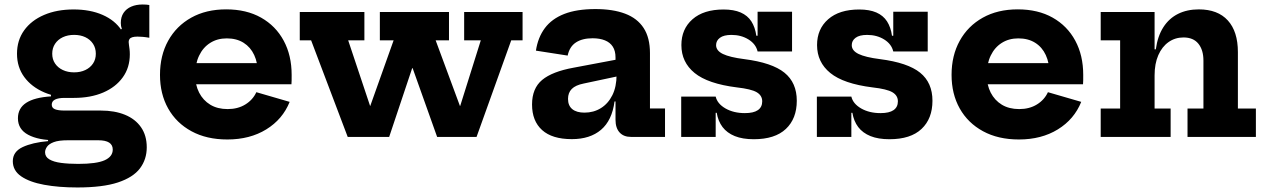

<svg xmlns="http://www.w3.org/2000/svg" viewBox="-20 -604 5577 847"><path d="M321.1 223Q238.8 223 174.5 211.1Q110.3 199.3 73.4 173.9Q36.5 148.5 36.5 107.1Q36.5 65.3 79.8 44.9Q123 24.6 192 18.6V3.8L279.5 14.8Q238.9 14.7 217.1 23Q195.4 31.3 187.1 43.7Q178.8 56.1 178.8 67.6Q178.8 87.7 197.6 98.9Q216.3 110.2 249.4 114.6Q282.4 119 325 119Q406 119 441.7 102.9Q477.4 86.8 477.4 55.8Q477.4 14.8 413.5 14.8H226.8Q149.7 14.8 104.4 -9.4Q59.1 -33.6 59.1 -82.1Q59.1 -126.5 95.4 -150.3Q131.8 -174.2 204.8 -178.8V-201.2L306.4 -172.1H264.8Q237.4 -172.1 222.9 -164.8Q208.3 -157.5 208.3 -142.3Q208.3 -127.8 222.6 -122.1Q236.9 -116.3 265.6 -116.3H424.8Q485.8 -116.3 531.3 -97.7Q576.9 -79 602.1 -42.7Q627.4 -6.3 627.4 45.9Q627.4 99 597.4 138.8Q567.5 178.5 500.3 200.8Q433.2 223 321.1 223ZM306.4 -172.1Q232.4 -172.1 175.8 -196.2Q119.2 -220.4 87.1 -264.1Q55 -307.8 55 -367Q55 -426.2 86.5 -470.1Q118.1 -514 174.4 -538.1Q230.6 -562.3 304.8 -562.3Q377.7 -562.3 432.4 -538.4Q487.1 -514.5 516 -470.6Q534.7 -447.2 543.7 -420.9Q552.7 -394.5 552.7 -364.4Q552.7 -305.9 521.6 -262.8Q490.6 -219.6 435.2 -195.8Q379.8 -172.1 306.4 -172.1ZM306.9 -284.8Q334.9 -284.8 356.5 -295.1Q378 -305.3 390.4 -323.8Q402.7 -342.2 402.7 -367Q402.7 -392 390.4 -410.8Q378 -429.6 356.5 -439.9Q334.9 -450.1 306.9 -450.1Q279 -450.1 257.2 -439.9Q235.4 -429.6 222.9 -410.8Q210.4 -392 210.4 -367Q210.4 -342.2 222.9 -323.8Q235.4 -305.3 257.2 -295.1Q279 -284.8 306.9 -284.8ZM552.7 -364.4 517.7 -423.3 490.3 -463.8 517.5 -476.3Q515.2 -482.5 514 -489.3Q512.9 -496.2 512.9 -502.6Q512.9 -529 525 -547.1Q537.1 -565.3 558.8 -574.7Q580.4 -584.2 609.6 -584.2Q618.2 -584.2 625.3 -583.6Q632.4 -583.1 638.7 -581.9V-437.4Q623.4 -440.2 610 -441.4Q596.5 -442.5 586.9 -442.5Q572.5 -442.5 563.8 -439.8Q555.1 -437.1 551.4 -431.7Q547.6 -426.3 547.6 -418.9Q547.6 -413.5 548.9 -405.7Q550.2 -397.8 551.4 -387.3Q552.7 -376.7 552.7 -364.4Z M983 11.3Q891.4 11.3 824.7 -25Q758 -61.2 721.9 -125.3Q685.8 -189.4 685.8 -273.8Q685.8 -359 721.8 -424.1Q757.9 -489.3 823.5 -526Q889 -562.7 977.8 -562.7Q1067.2 -562.7 1131.8 -526.2Q1196.4 -489.7 1231.5 -424.6Q1266.6 -359.6 1266.6 -273.7Q1266.6 -259.7 1266.5 -249.6Q1266.4 -239.5 1265.7 -232.2H1115.6Q1116.8 -243 1117.2 -254.5Q1117.5 -266.1 1117.5 -280.6Q1117.5 -326.6 1101.4 -361.2Q1085.4 -395.9 1054.6 -415.3Q1023.8 -434.7 980.3 -434.7Q938.6 -434.7 907.2 -414.7Q875.7 -394.8 858.4 -358.6Q841 -322.4 841 -273.8Q841 -229.6 858.4 -195.5Q875.8 -161.5 907.6 -142.1Q939.5 -122.8 984.2 -122.8Q1029.3 -122.8 1062.2 -143.1Q1095.2 -163.3 1110.9 -197.3L1257.8 -154.6Q1226.9 -77.7 1154.6 -33.2Q1082.4 11.3 983 11.3ZM782.3 -232.2V-325.4H1175.9L1192.6 -232.2Z M2027.6 -551.2H2285.3V-426H2235.2L2082.3 0H1908.4L1756.6 -426L1844 -303.1H1752L1839.4 -426L1696.8 0H1513.9L1352.5 -426H1302.4V-551.2H1587.5V-426H1516L1658.3 0L1565.5 -136.6H1658.5L1564.7 0L1716.4 -426H1655.7V-551.2H1960.7V-426H1901.9L2059.5 0L1959.8 -136.6H2052.8L1967.2 0L2101 -426H2027.6Z M2764.1 0Q2731 0 2713.2 -19.8Q2695.3 -39.5 2695.3 -75.7V-194.2L2706 -214.2L2700 -274.1L2695.3 -307.3V-350.8Q2695.3 -379.5 2683.3 -398.2Q2671.3 -416.9 2648.5 -426Q2625.8 -435.2 2594.1 -435.2Q2549 -435.2 2520.8 -416.8Q2492.5 -398.4 2484.2 -358.8L2344.2 -380.6Q2353 -438.9 2383.6 -480Q2414.2 -521 2469.2 -542.5Q2524.2 -564 2606.7 -564Q2683.9 -564 2737.6 -543.7Q2791.3 -523.5 2819.3 -480.6Q2847.3 -437.7 2847.3 -369.6V-125.5H2913.7V0ZM2502.5 9.8Q2415.9 9.8 2371.5 -30.2Q2327.1 -70.2 2327.1 -143Q2327.1 -214.2 2371.6 -251.3Q2416.1 -288.4 2510.9 -305.5L2723.6 -345.6V-271.4L2554.9 -235.5Q2519 -228.4 2502.4 -211.7Q2485.8 -195 2485.8 -167.7Q2485.8 -137.9 2504.7 -122.5Q2523.6 -107.1 2558.3 -107.1Q2598.7 -107.1 2630.8 -127Q2662.9 -146.9 2681.5 -184.2Q2700 -221.6 2700 -274.1L2725 -156.5H2691Q2680 -72.8 2631.5 -31.5Q2583 9.8 2502.5 9.8Z M3305.1 10.2Q3256 10.2 3221.6 -3.6Q3187.3 -17.5 3167.5 -43.5Q3147.8 -69.6 3141.8 -106.3H3119.1L3137.2 -177.9Q3144.5 -146.3 3180.4 -125.6Q3216.4 -105 3265.9 -105Q3304.4 -105 3323.4 -118.2Q3342.5 -131.5 3342.5 -156.9Q3342.5 -182.8 3318.2 -197.1Q3294 -211.3 3231 -218.4Q3102.4 -234.5 3044.2 -282.1Q2985.9 -329.6 2985.9 -405.1Q2985.9 -476 3034.9 -519Q3083.9 -562.1 3171.9 -562.1Q3217 -562.1 3247.5 -548.9Q3277.9 -535.6 3294.6 -509.7Q3311.3 -483.7 3316.5 -446.3H3339.3L3322.1 -377Q3314.4 -409.8 3282 -429.9Q3249.6 -450 3206.9 -450Q3172.8 -450 3155.9 -437.3Q3139 -424.7 3139 -404.8Q3139 -380.5 3169.1 -365.9Q3199.3 -351.3 3263.2 -343.2Q3386 -327.5 3440.5 -283.4Q3495 -239.3 3495 -159.5Q3495 -80.7 3446.9 -35.3Q3398.8 10.2 3305.1 10.2ZM2985.1 0V-177.9H3137.2V0ZM3322.1 -377V-552.3H3474.1V-377Z M3903.6 10.2Q3854.5 10.2 3820.1 -3.6Q3785.8 -17.5 3766 -43.5Q3746.3 -69.6 3740.3 -106.3H3717.6L3735.7 -177.9Q3743 -146.3 3778.9 -125.6Q3814.9 -105 3864.4 -105Q3902.9 -105 3921.9 -118.2Q3941 -131.5 3941 -156.9Q3941 -182.8 3916.7 -197.1Q3892.5 -211.3 3829.5 -218.4Q3700.9 -234.5 3642.7 -282.1Q3584.4 -329.6 3584.4 -405.1Q3584.4 -476 3633.4 -519Q3682.4 -562.1 3770.4 -562.1Q3815.5 -562.1 3846 -548.9Q3876.4 -535.6 3893.1 -509.7Q3909.8 -483.7 3915 -446.3H3937.8L3920.6 -377Q3912.9 -409.8 3880.5 -429.9Q3848.1 -450 3805.4 -450Q3771.3 -450 3754.4 -437.3Q3737.5 -424.7 3737.5 -404.8Q3737.5 -380.5 3767.6 -365.9Q3797.8 -351.3 3861.7 -343.2Q3984.5 -327.5 4039 -283.4Q4093.5 -239.3 4093.5 -159.5Q4093.5 -80.7 4045.4 -35.3Q3997.3 10.2 3903.6 10.2ZM3583.6 0V-177.9H3735.7V0ZM3920.6 -377V-552.3H4072.6V-377Z M4475 11.3Q4383.4 11.3 4316.7 -25Q4250 -61.2 4213.9 -125.3Q4177.8 -189.4 4177.8 -273.8Q4177.8 -359 4213.8 -424.1Q4249.9 -489.3 4315.5 -526Q4381 -562.7 4469.8 -562.7Q4559.2 -562.7 4623.8 -526.2Q4688.4 -489.7 4723.5 -424.6Q4758.6 -359.6 4758.6 -273.7Q4758.6 -259.7 4758.5 -249.6Q4758.4 -239.5 4757.7 -232.2H4607.6Q4608.8 -243 4609.2 -254.5Q4609.5 -266.1 4609.5 -280.6Q4609.5 -326.6 4593.4 -361.2Q4577.4 -395.9 4546.6 -415.3Q4515.8 -434.7 4472.3 -434.7Q4430.6 -434.7 4399.2 -414.7Q4367.7 -394.8 4350.4 -358.6Q4333 -322.4 4333 -273.8Q4333 -229.6 4350.4 -195.5Q4367.8 -161.5 4399.6 -142.1Q4431.5 -122.8 4476.2 -122.8Q4521.3 -122.8 4554.2 -143.1Q4587.2 -163.3 4602.9 -197.3L4749.8 -154.6Q4718.9 -77.7 4646.6 -33.2Q4574.4 11.3 4475 11.3ZM4274.3 -232.2V-325.4H4667.9L4684.6 -232.2Z M5073.4 -125.2H5144.2V0H4835.7V-125.2H4921.4V-426H4835.7V-551.2H5073.4ZM5288.9 -125.2V-336.5Q5288.9 -383.7 5266.6 -411.2Q5244.4 -438.8 5200.9 -438.8Q5164.1 -438.8 5135.2 -418.5Q5106.4 -398.3 5089.9 -360.8Q5073.4 -323.2 5073.4 -271L5047.2 -386.3H5078.8Q5086.9 -444.9 5112.2 -484.1Q5137.4 -523.2 5177.1 -542.9Q5216.8 -562.6 5268.5 -562.6Q5352.2 -562.6 5396.5 -513.8Q5440.9 -465 5440.9 -374.1V-125.2H5520.3V0H5218.7V-125.2Z"/></svg>

Font: Hepta Slab ExtraLight
Style: Regular
Weight: 200
Designer: Michael LaGattuta
Foundry: Michael LaGattuta
Version: Version 1.100